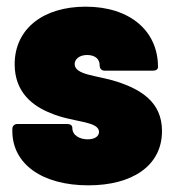

<svg xmlns="http://www.w3.org/2000/svg" viewBox="-20 -548 518 576"><path d="M245 8C376 8 466 -50 466 -155C466 -243 401 -280 331 -303C273 -322 204 -322 204 -356C204 -371 219 -383 241 -383C264 -383 279 -372 279 -352V-351C279 -342 285 -336 294 -336H439C448 -336 454 -340 454 -347C454 -456 369 -528 237 -528C110 -528 24 -462 24 -355C24 -269 81 -229 131 -209C198 -180 277 -186 277 -152C277 -139 264 -130 243 -130C219 -130 197 -142 197 -164C197 -172 191 -176 182 -176H32C23 -176 17 -170 17 -161V-155C17 -57 105 8 245 8Z"/></svg>

Font: Barlow Semi Condensed Black
Style: Regular
Weight: 900
Width: 4
Designer: Jeremy Tribby
Foundry: Tribby Type
Version: Version 1.408;PS 001.408;hotconv 1.0.88;makeotf.lib2.5.64775